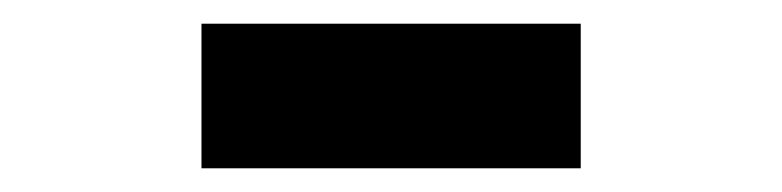

<svg xmlns="http://www.w3.org/2000/svg" viewBox="-20 -415 660 162"><path d="M150 -273H470V-395H150Z"/></svg>

Font: Monaspace Krypton
Style: Bold
Weight: 700
Designer: Riley Cran & the Lettermatic Team
Foundry: Lettermatic
Version: Version 1.200 (Monaspace Krypton)